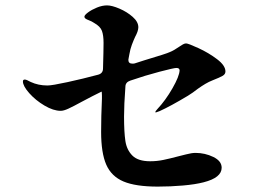

<svg xmlns="http://www.w3.org/2000/svg" viewBox="-20 -743 1040 712"><path d="M564 -339Q594 -371 619.5 -415.5Q645 -460 646 -482Q646 -491 634 -491Q625 -491 571.5 -477Q518 -463 463 -444Q445 -438 445 -421Q440 -354 440 -311Q440 -253 445 -220Q450 -187 471 -166Q492 -145 537 -145Q562 -145 586 -150Q610 -155 644 -164Q649 -165 670 -170.5Q691 -176 705 -176Q740 -176 771 -161Q802 -146 802 -121Q802 -84 735 -67Q704 -59 658 -55Q612 -51 565 -51Q483 -51 438 -70Q393 -89 374 -132.5Q355 -176 355 -254Q355 -311 358 -377V-389Q358 -405 356 -403L354 -402Q327 -389 282 -365Q251 -348 233.5 -340Q216 -332 205 -332Q178 -332 145 -351.5Q112 -371 88.5 -397.5Q65 -424 65 -441Q65 -448 72 -448Q78 -448 94 -439Q122 -426 156 -426Q173 -426 230.5 -438.5Q288 -451 344 -466Q362 -471 362 -489Q364 -557 364 -584Q364 -612 358 -628.5Q352 -645 329 -658Q320 -664 310.5 -667.5Q301 -671 297 -674Q293 -677 293 -681Q293 -687 306.5 -697Q320 -707 339.5 -715Q359 -723 377 -723Q395 -723 423 -711Q451 -699 472 -680.5Q493 -662 493 -642Q493 -628 481 -606Q475 -593 469 -577Q463 -561 460 -543L457 -527L456 -521Q456 -507 471 -507Q477 -507 480 -508L514 -519Q598 -544 610 -550Q625 -556 645 -570Q652 -575 658.5 -578.5Q665 -582 670 -582Q678 -582 716 -564.5Q754 -547 785 -523.5Q816 -500 816 -478Q816 -468 806 -462Q796 -456 768 -445Q755 -440 741.5 -432Q728 -424 714 -414Q695 -399 677 -388Q612 -349 572 -331L558 -326Q556 -326 556 -328Q556 -330 564 -339Z"/></svg>

Font: Shippori Mincho B1
Style: Bold
Weight: 700
Designer: FONTDASU
Foundry: FONTDASU / Google Inc. / but / Adobe
Version: Version 3.110; ttfautohint (v1.8.3)